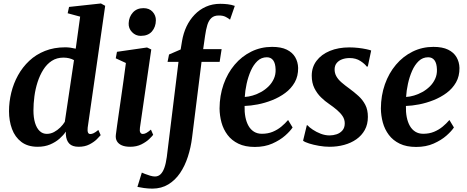

<svg xmlns="http://www.w3.org/2000/svg" viewBox="-20 -837 2694 1108"><path d="M486 -100.5Q484 -82.5 487.5 -73Q491 -63.5 501.5 -63.5Q510 -63.5 520.5 -68.5Q531 -73.5 547.5 -87L561 -57Q555 -49.5 538.5 -33.2Q522 -17 495.8 -3.5Q469.5 10 434 10Q397.5 10 380 -8Q362.5 -26 360 -60V-77.5Q346 -56.5 323.2 -36.5Q300.5 -16.5 269 -3.2Q237.5 10 197.5 10Q140 10 103.2 -18Q66.5 -46 49.2 -92.8Q32 -139.5 32 -195.5Q32 -249 45 -302.2Q58 -355.5 84 -402.5Q110 -449.5 148.8 -486Q187.5 -522.5 239.8 -543.2Q292 -564 357 -564Q371 -564 387 -561.8Q403 -559.5 417 -556L442.5 -741L370.5 -760.5L378.5 -797L562.5 -817L587 -803.5ZM407 -490Q394.5 -497 379 -500.8Q363.5 -504.5 346 -504.5Q307.5 -504.5 278.8 -485.8Q250 -467 229.8 -434.8Q209.5 -402.5 196.8 -362.8Q184 -323 178.5 -280.8Q173 -238.5 173 -199.5Q173 -158.5 182.2 -128Q191.5 -97.5 208.8 -81Q226 -64.5 250 -64.5Q272 -64.5 291.8 -75Q311.5 -85.5 327.8 -101.5Q344 -117.5 354 -134Z M731 10Q702.5 10 683.2 1.8Q664 -6.5 655 -21.8Q646 -37 648.5 -58.5Q651 -79.5 655.5 -111.2Q660 -143 665.8 -183.8Q671.5 -224.5 678.5 -271.5Q685.5 -318.5 692.5 -369.8Q699.5 -421 706.5 -473.5L648 -500.5L655 -538L828.5 -563L853 -551.5L787.5 -99.5Q785 -81.5 789.5 -72.8Q794 -64 804 -64Q813.5 -64 824 -69.5Q834.5 -75 851 -89L864 -59Q858 -51 841 -34.5Q824 -18 796.2 -4Q768.5 10 731 10ZM792 -630Q762.5 -630 741.8 -651.8Q721 -673.5 722.5 -703Q724 -739.5 746.8 -764.8Q769.5 -790 808 -790Q841.5 -790 860.8 -768.8Q880 -747.5 879.5 -719.5Q879 -681.5 857 -655.8Q835 -630 792 -630Z M1030.5 -600Q1038 -645 1056.2 -683.8Q1074.5 -722.5 1103 -752.2Q1131.5 -782 1168.8 -798.5Q1206 -815 1251 -815Q1272 -815 1293.8 -812.5Q1315.5 -810 1335 -803L1307.5 -723.5Q1298 -731.5 1282 -739.8Q1266 -748 1241.5 -747.5Q1215.5 -747.5 1200 -733.2Q1184.5 -719 1176.5 -692.8Q1168.5 -666.5 1163.5 -630.5L1152.5 -553.5H1259L1247.5 -480H1143L1088.5 -44Q1081.5 14 1064.2 67.2Q1047 120.5 1019 161.8Q991 203 951.5 227Q912 251 860.5 251.5Q835.5 251.5 810.5 248Q785.5 244.5 773 241.5L798.5 159Q802.5 161 816.2 166.5Q830 172 846.2 176.8Q862.5 181.5 874 181.5Q893 181.5 906.2 169Q919.5 156.5 928.5 131.5Q937.5 106.5 942.5 69.5L1010 -480H947L955.5 -522.5L1022.5 -551.5Z M1668.5 -101.5Q1655 -80.5 1625.2 -54.2Q1595.5 -28 1551.5 -8.5Q1507.5 11 1450.5 11Q1394.5 11 1355.8 -7.8Q1317 -26.5 1293 -58.5Q1269 -90.5 1258.2 -130Q1247.5 -169.5 1247 -211Q1247.5 -286 1270.2 -350.5Q1293 -415 1334 -463.5Q1375 -512 1430.2 -539.2Q1485.5 -566.5 1550 -566.5Q1602 -566.5 1634.8 -550.5Q1667.5 -534.5 1683.5 -507Q1699.5 -479.5 1700.5 -445Q1701 -397.5 1680.8 -361.8Q1660.5 -326 1626 -300.5Q1591.5 -275 1550.2 -258.8Q1509 -242.5 1467.5 -234.5Q1426 -226.5 1391.5 -225.5Q1390.5 -190.5 1396.2 -161.2Q1402 -132 1414.2 -110.5Q1426.5 -89 1445.8 -77Q1465 -65 1491.5 -65Q1526 -65 1553.8 -76.5Q1581.5 -88 1603.5 -106.2Q1625.5 -124.5 1642.5 -144.5ZM1520 -506.5Q1488.5 -506.5 1465.5 -484.8Q1442.5 -463 1427.2 -428.2Q1412 -393.5 1403.2 -353.5Q1394.5 -313.5 1392.5 -277.5Q1414 -278.5 1438.5 -285.8Q1463 -293 1486.8 -306.2Q1510.5 -319.5 1529.8 -338.5Q1549 -357.5 1560.2 -382Q1571.5 -406.5 1570.5 -436Q1569.5 -471.5 1556.5 -489Q1543.5 -506.5 1520 -506.5Z M2102.5 -453H2096Q2086.5 -467.5 2060.2 -484.8Q2034 -502 1998 -502Q1974.5 -502 1955 -495Q1935.5 -488 1923.5 -473.8Q1911.5 -459.5 1911 -438Q1910.5 -415.5 1921 -396.8Q1931.5 -378 1951.5 -360.8Q1971.5 -343.5 1998 -324.5Q2025 -304.5 2049 -282.8Q2073 -261 2088 -232.2Q2103 -203.5 2103 -162.5Q2103 -119.5 2085.2 -87.2Q2067.5 -55 2036.5 -33.2Q2005.5 -11.5 1965.8 -0.8Q1926 10 1881.5 10Q1852.5 10 1820.8 4.5Q1789 -1 1763.8 -9Q1738.5 -17 1729 -25L1750.5 -114H1754.5Q1764.5 -102.5 1785 -88.8Q1805.5 -75 1831 -65.2Q1856.5 -55.5 1882 -55.5Q1902.5 -55.5 1922.8 -62.2Q1943 -69 1956.2 -84.5Q1969.5 -100 1969.5 -125Q1969.5 -148 1957.2 -166.5Q1945 -185 1924.5 -202.5Q1904 -220 1878.5 -237.5Q1856 -252.5 1833 -274.8Q1810 -297 1794.5 -327.8Q1779 -358.5 1779 -400.5Q1779 -449.5 1806.8 -486.2Q1834.5 -523 1883.5 -543.2Q1932.5 -563.5 1996 -563.5Q2022.5 -563.5 2048.2 -560.5Q2074 -557.5 2093.8 -553.2Q2113.5 -549 2122 -545.5Z M2599.5 -101.5Q2586 -80.5 2556.2 -54.2Q2526.5 -28 2482.5 -8.5Q2438.5 11 2381.5 11Q2325.5 11 2286.8 -7.8Q2248 -26.5 2224 -58.5Q2200 -90.5 2189.2 -130Q2178.5 -169.5 2178 -211Q2178.5 -286 2201.2 -350.5Q2224 -415 2265 -463.5Q2306 -512 2361.2 -539.2Q2416.5 -566.5 2481 -566.5Q2533 -566.5 2565.8 -550.5Q2598.5 -534.5 2614.5 -507Q2630.5 -479.5 2631.5 -445Q2632 -397.5 2611.8 -361.8Q2591.5 -326 2557 -300.5Q2522.5 -275 2481.2 -258.8Q2440 -242.5 2398.5 -234.5Q2357 -226.5 2322.5 -225.5Q2321.5 -190.5 2327.2 -161.2Q2333 -132 2345.2 -110.5Q2357.5 -89 2376.8 -77Q2396 -65 2422.5 -65Q2457 -65 2484.8 -76.5Q2512.5 -88 2534.5 -106.2Q2556.5 -124.5 2573.5 -144.5ZM2451 -506.5Q2419.5 -506.5 2396.5 -484.8Q2373.5 -463 2358.2 -428.2Q2343 -393.5 2334.2 -353.5Q2325.5 -313.5 2323.5 -277.5Q2345 -278.5 2369.5 -285.8Q2394 -293 2417.8 -306.2Q2441.5 -319.5 2460.8 -338.5Q2480 -357.5 2491.2 -382Q2502.5 -406.5 2501.5 -436Q2500.5 -471.5 2487.5 -489Q2474.5 -506.5 2451 -506.5Z"/></svg>

Font: Merriweather 28pt
Style: Bold Italic
Weight: 700
Italic angle: -7.8°
Version: Version 2.101